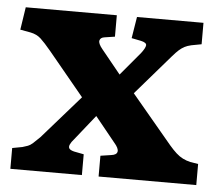

<svg xmlns="http://www.w3.org/2000/svg" viewBox="-43 -560 689 607"><g transform="rotate(5 301.5 -256.5)"><path d="M11 0V-66L43 -72Q53 -75 60 -77.5Q67 -80 75.5 -87.5Q84 -95 97 -108L217 -245L103 -383Q83 -407 70 -419Q57 -431 37 -435L4 -441L15 -513H304V-445L271 -440Q258 -438 256 -428.5Q254 -419 268 -402L329 -327L391 -401Q404 -418 404.5 -426.5Q405 -435 387 -439L357 -445L368 -513H579V-445L547 -439Q534 -436 525.5 -431.5Q517 -427 508.5 -419.5Q500 -412 488 -398L379 -272L508 -118Q520 -104 530.5 -94.5Q541 -85 552 -79.5Q563 -74 576 -71L601 -67V0H291V-66L324 -71Q342 -73 344 -83.5Q346 -94 331 -111L267 -190L204 -111Q195 -101 191.5 -93Q188 -85 191.5 -80Q195 -75 207 -72L238 -66V0Z"/></g></svg>

Font: Literata 18pt
Style: Bold
Weight: 700
Designer: Latin by Veronika Burian and Jose Scaglione. Greek by Irene Vlachou. Cyrillic by Vera Evstafieva.
Foundry: TypeTogether
Version: Version 3.103;gftools[0.9.29]